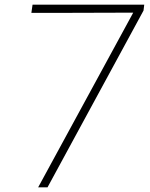

<svg xmlns="http://www.w3.org/2000/svg" viewBox="-20 -800 640 820"><path d="M114 -745 119 -780H596L593 -755L183 0H143L549 -746L227 -745Z"/></svg>

Font: Tanohe Sans ExtraLight
Style: Italic
Weight: 200
Designer: Village Type and Design LLC & Cristiano Sobral
Foundry: Cooper Hewitt Smithsonian Design Museum
Version: Version 1.00;September 29, 2021;FontCreator 13.0.0.2655 64-b